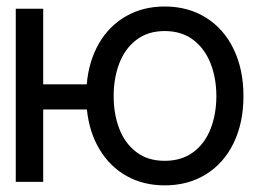

<svg xmlns="http://www.w3.org/2000/svg" viewBox="-20 -557 816 588"><path d="M112.3 -298.8H245.6Q252 -370.6 283.4 -424.6Q314.9 -478.5 366.7 -507.8Q418.5 -537.1 484.4 -537.1Q556.2 -537.1 610.8 -502.9Q665.5 -468.8 695.6 -406.5Q725.6 -344.2 725.6 -262.7Q725.6 -181.2 695.6 -119.1Q665.5 -57.1 610.8 -23.2Q556.2 10.7 484.4 10.7Q419.4 10.7 368.2 -17.8Q316.9 -46.4 285.2 -98.9Q253.4 -151.4 246.1 -221.7H112.3V0H28.3V-530.3H112.3ZM642.6 -262.7Q642.6 -317.4 625 -362.5Q607.4 -407.7 572 -434.8Q536.6 -461.9 484.4 -461.9Q432.6 -461.9 397.5 -434.8Q362.3 -407.7 345.2 -362.5Q328.1 -317.4 328.1 -262.7Q328.1 -208 345.2 -163.1Q362.3 -118.2 397.5 -91.3Q432.6 -64.5 484.4 -64.5Q536.6 -64.5 572.3 -91.3Q607.9 -118.2 625.2 -163.1Q642.6 -208 642.6 -262.7Z"/></svg>

Font: Pretendard JP
Style: Regular
Weight: 400
Designer: Base glyphs from Inter by Rasmus Andersson; Hangeul glyphs from Noto Sans CJK(Source Han Sans) by Jang Soo-young and Kan
Foundry: Kil Hyung-jin
Version: Version 1.309